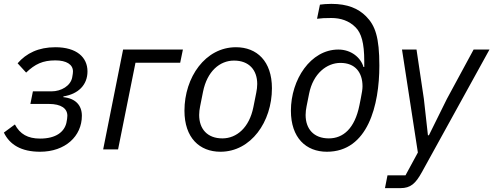

<svg xmlns="http://www.w3.org/2000/svg" viewBox="-20 -772 2549 992"><path d="M187 12C317 12 403 -68 403 -174C403 -228 370 -264 307 -270L308 -274C384 -286 432 -333 432 -403C432 -476 376 -528 266 -528C179 -528 116 -497 71 -445L115 -397C161 -441 201 -460 266 -460C323 -460 357 -439 357 -403C357 -397 356 -387 353 -372C345 -329 297 -300 246 -300H150L137 -235H232C297 -235 328 -211 328 -174C328 -166 326 -150 323 -137C312 -91 270 -56 187 -56C124 -56 83 -79 57 -129L0 -87C30 -25 89 12 187 12Z M513 0H590L680 -448H911L925 -516H616Z M1119 12C1277 12 1385 -143 1385 -316C1385 -456 1307 -528 1199 -528C1041 -528 933 -373 933 -200C933 -60 1011 12 1119 12ZM1129 -57C1051 -57 1009 -106 1009 -178C1009 -193 1011 -208 1014 -223L1029 -298C1050 -403 1115 -459 1189 -459C1267 -459 1309 -410 1309 -338C1309 -323 1307 -308 1304 -293L1289 -218C1268 -113 1203 -57 1129 -57Z M1669 12C1881 12 1940 -229 1940 -433C1940 -579 1919 -640 1871 -688C1831 -728 1776 -752 1692 -752C1668 -752 1647 -750 1633 -748L1618 -675C1639 -678 1660 -679 1692 -679C1740 -679 1783 -665 1817 -631C1847 -601 1862 -550 1862 -456V-426H1858C1844 -474 1795 -516 1728 -516C1585 -516 1483 -361 1483 -200C1483 -60 1561 12 1669 12ZM1679 -57C1601 -57 1559 -106 1559 -178C1559 -193 1561 -208 1564 -223L1577 -288C1598 -393 1669 -447 1739 -447C1815 -447 1853 -398 1853 -326C1853 -311 1850 -293 1844 -263L1837 -228C1813 -108 1753 -57 1679 -57Z M2289 -261 2196 -73H2191L2170 -261L2132 -516H2057L2139 16L2075 134H1982L1969 200H2049C2101 200 2127 177 2160 117L2509 -516H2427Z"/></svg>

Font: Braiins Sans
Style: Italic
Weight: 400
Italic angle: -11.31°
Designer: Mike Abbink, Paul van der Laan, Pieter van Rosmalen, Jiri Chlebus, Lubos Buracinsky
Foundry: Bold Monday, Sudetype
Version: Version 1.000;hotconv 1.0.109;makeotfexe 2.5.65596